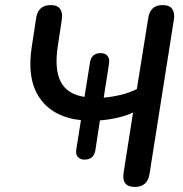

<svg xmlns="http://www.w3.org/2000/svg" viewBox="-20 -732 725 759"><path d="M513 7Q459 7 469 -52L506 -287Q480 -275 446 -267Q412 -259 375 -256L357 -138Q351 -101 314 -101Q296 -101 287 -112.5Q278 -124 282 -144L300 -257Q189 -269 137 -344.5Q85 -420 106 -550L123 -661Q131 -712 181 -712Q207 -712 218 -696Q229 -680 224 -652L209 -553Q194 -459 220 -409Q246 -359 314 -349L336 -486Q342 -522 378 -522Q396 -522 405 -511Q414 -500 411 -480L390 -346Q424 -349 457.5 -357Q491 -365 521 -380L566 -661Q574 -712 623 -712Q650 -712 661 -696Q672 -680 667 -652L571 -44Q563 7 513 7Z"/></svg>

Font: Nunito SemiBold
Style: Italic
Weight: 600
Italic angle: -9°
Designer: Vernon Adams
Foundry: Vernon Adams
Version: Version 3.601; ttfautohint (v1.8.2.53-6de2)